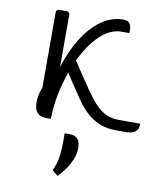

<svg xmlns="http://www.w3.org/2000/svg" viewBox="-111 -807 1051 1253"><g transform="rotate(10 415.0 -180.5)"><path d="M250 0H220Q179 0 159 -22Q139 -44 139 -91Q139 -118 144.5 -143Q150 -168 160 -191V-690Q160 -698 166 -704Q172 -710 180 -710H230Q238 -710 244 -704Q250 -698 250 -690V-343Q283 -451 336 -536.5Q389 -622 457 -671Q525 -720 603 -720Q637 -720 647 -703Q657 -686 657 -666V-640H603Q552 -640 505 -609Q458 -578 417.5 -524.5Q377 -471 345 -404L409 -307Q461 -228 501.5 -175.5Q542 -123 585 -96.5Q628 -70 687 -70H830Q830 -41 818 -26Q806 -11 788.5 -5.5Q771 0 753 0H682Q617 0 569.5 -20.5Q522 -41 485 -75.5Q448 -110 417.5 -154Q387 -198 356 -245L309 -317Q281 -238 265.5 -156Q250 -74 250 0ZM357 359 320 328Q329 307 337 283.5Q345 260 350 224Q355 188 355 132V77H386Q424 77 441.5 96.5Q459 116 459 159Q459 194 443.5 232Q428 270 404.5 303Q381 336 357 359Z"/></g></svg>

Font: Warnes
Style: Regular
Weight: 400
Designer: Eduardo Rodriguez Tunni
Foundry: Eduardo Rodriguez Tunni
Version: Version 1.002; ttfautohint (v1.8.4.7-5d5b);gftools[0.9.23]